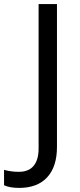

<svg xmlns="http://www.w3.org/2000/svg" viewBox="-98 -734 391 944"><path d="M-3.9 189.9Q-49.8 189.9 -78.1 176.8V101.1Q-43.5 110.8 -5.9 110.8Q43 110.8 67.4 81.3Q91.8 51.8 91.8 -3.9V-713.9H182.1V-11.2Q182.1 85.4 134 137.7Q85.9 189.9 -3.9 189.9Z"/></svg>

Font: Noto Sans Southeast Asian
Style: Regular
Weight: 400
Designer: Monotype Design Team
Foundry: Monotype Imaging Inc.
Version: Version 1.06 uh; ttfautohint (v1.4.1)